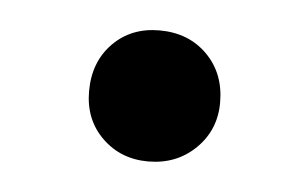

<svg xmlns="http://www.w3.org/2000/svg" viewBox="-28 -401 347 216"><g transform="rotate(5 146.0 -293.0)"><path d="M145 -219Q114 -219 93 -239.5Q72 -260 72 -292Q72 -325 92.5 -346Q113 -367 145 -367Q178 -367 199 -346Q220 -325 220 -292Q220 -261 198.5 -240Q177 -219 145 -219Z"/></g></svg>

Font: Caslon OS
Style: Regular
Weight: 400
Designer: Alfredo Marco Pradil
Foundry: Hanken Design Co.
Version: Version 1.000;PS 001.000;hotconv 1.0.88;makeotf.lib2.5.64775